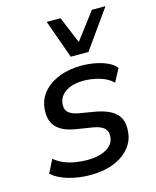

<svg xmlns="http://www.w3.org/2000/svg" viewBox="-114 -828 742 915"><g transform="rotate(-15 257.0 -370.5)"><path d="M219 9Q161 9 110 -6Q59 -21 29 -48L62 -113Q83 -95 110 -84Q137 -73 166.5 -68.5Q196 -64 223 -64Q277 -64 312.5 -82.5Q348 -101 355 -133Q361 -164 345.5 -182Q330 -200 290 -207L202 -221Q134 -233 106.5 -269.5Q79 -306 91 -372Q100 -412 129 -441.5Q158 -471 204.5 -488.5Q251 -506 310 -506Q343 -506 376 -500Q409 -494 436.5 -481.5Q464 -469 479 -450L445 -386Q420 -411 379.5 -422.5Q339 -434 302 -434Q251 -434 218 -414.5Q185 -395 178 -362Q172 -332 186.5 -314.5Q201 -297 239 -290L322 -276Q396 -262 425 -226Q454 -190 441 -122Q432 -84 402 -54Q372 -24 325.5 -7.5Q279 9 219 9ZM273 -560 205 -750H273L328 -618L428 -750H495L360 -560Z"/></g></svg>

Font: Nunito Sans 7pt SemiCondensed Medium
Style: Italic
Weight: 500
Width: 4
Italic angle: -9°
Designer: Vernon Adams
Foundry: Vernon Adams
Version: Version 3.101;gftools[0.9.27]